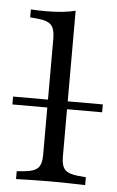

<svg xmlns="http://www.w3.org/2000/svg" viewBox="-56 -668 427 703"><g transform="rotate(5 158.0 -316.5)"><path d="M157.3 -2.4Q119.4 -2.4 89.9 -1.6Q60.5 -0.8 29.8 0V-29L58.9 -31.5Q93.5 -34.7 107.3 -48.4Q121 -62.1 121 -96.8V-206.5H193.5V-96.8Q193.5 -62.1 207.3 -48.4Q221 -34.7 255.6 -31.5L283.9 -29V0Q254 -0.8 224.6 -1.6Q195.2 -2.4 157.3 -2.4ZM121 -206.5V-524.2Q121 -559.7 107.3 -574.2Q93.5 -588.7 57.3 -591.9L29.8 -594.4V-623.4Q45.2 -622.6 57.7 -622.2Q70.2 -621.8 83.9 -621.8Q116.9 -621.8 144.8 -624.6Q172.6 -627.4 193.5 -633.1V-623.4V-206.5ZM-7.3 -271V-300H322.6V-271Z"/></g></svg>

Font: Playfair 5pt SemiExpanded Light Light
Style: Regular
Weight: 300
Version: Version 2.203